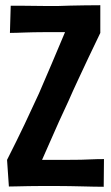

<svg xmlns="http://www.w3.org/2000/svg" viewBox="-20 -715 424 735"><path d="M21 -693Q45 -693 68 -693Q91 -693 114 -692.5Q137 -692 159 -692Q181 -692 201 -692Q223 -693 248.5 -693.5Q274 -694 303.5 -694.5Q333 -695 364 -695V-589Q340 -540 318.5 -494Q297 -448 278 -407.5Q259 -367 242 -328Q223 -288 206 -250Q189 -212 173 -175.5Q157 -139 141 -103Q156 -103 171 -103Q186 -103 201.5 -103Q217 -103 232 -103Q268 -103 290 -103.5Q312 -104 331 -105Q350 -106 378 -106L377 0Q357 0 336.5 -0.5Q316 -1 293.5 -1.5Q271 -2 246 -2.5Q221 -3 192 -3Q170 -3 143 -3Q116 -3 90 -2.5Q64 -2 43.5 -1.5Q23 -1 14 -1L7 -103Q45 -178 74 -239Q103 -300 129 -357Q153 -413 177.5 -470Q202 -527 229 -592Q219 -592 206.5 -592Q194 -592 181.5 -592Q169 -592 157 -592Q129 -592 109 -591.5Q89 -591 73.5 -590.5Q58 -590 44.5 -589.5Q31 -589 18 -589Z"/></svg>

Font: Truculenta ExtraBold
Style: Regular
Weight: 800
Version: Version 1.002